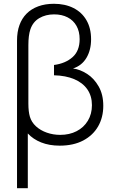

<svg xmlns="http://www.w3.org/2000/svg" viewBox="-20 -755 595 1015"><path d="M70 -540Q70 -587.5 83 -622.5Q95.5 -657.5 120.5 -682.8Q145.5 -708 182.2 -721.5Q219 -735 265 -735Q323.5 -735 368 -712.8Q412.5 -690.5 437 -648.2Q461.5 -606 461.5 -547.5Q461.5 -490.5 437 -449.2Q412.5 -408 366 -393Q403.5 -388 440.2 -364.5Q477 -341 501.5 -298.2Q526 -255.5 526 -196Q526 -134.5 498.8 -87Q471.5 -39.5 419.8 -12.2Q368 15 295.5 15Q240.5 15 197.8 -2Q155 -19 127 -49.5V240H70ZM298.5 -42Q347 -42 385 -61.5Q423 -81 444.5 -116.8Q466 -152.5 466 -199Q466 -247.5 441.8 -282.5Q417.5 -317.5 372.5 -336.5Q327.5 -355.5 265.5 -357V-411.5Q326 -419.5 363.5 -452.8Q401 -486 401 -548Q401 -588.5 384.5 -618Q368 -647.5 337.5 -663.2Q307 -679 266 -679Q221.5 -679 187.8 -659.2Q154 -639.5 140.5 -599.5Q130 -568 130 -516.5V-207.5Q130 -165 138 -138Q146.5 -109 170.2 -87.2Q194 -65.5 227.5 -53.8Q261 -42 298.5 -42Z"/></svg>

Font: Vela Sans Light
Style: Regular
Weight: 300
Designer: Principal design: Mikhail Sharanda - project Manrope.
Design modification: Ravid Balaliev
Foundry: Mikhail Sharanda
Version: Version 1.001